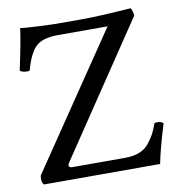

<svg xmlns="http://www.w3.org/2000/svg" viewBox="-75 -719 736 788"><g transform="rotate(-10 293.0 -325.0)"><path d="M209 -640.6H315.4Q383.8 -640.6 520.5 -650.4Q523.4 -649.4 526.9 -637.7Q530.3 -626 530.3 -618.2L165 -74.2Q158.2 -64.5 158.2 -59.6Q158.2 -49.8 171.9 -49.8H392.6Q427.7 -49.8 453.1 -60.1Q478.5 -70.3 494.6 -91.8Q510.7 -113.3 518.1 -127.4Q525.4 -141.6 535.2 -168Q537.1 -170.9 548.8 -170.9Q563.5 -170.9 572.3 -162.1Q541 -60.5 529.3 0H44.9Q37.1 -8.8 37.1 -25.4Q37.1 -37.1 41 -42L415 -593.8H208Q143.6 -593.8 115.7 -566.9Q87.9 -540 69.3 -472.7Q68.4 -468.8 59.6 -468.8Q37.1 -468.8 28.3 -477.5Q54.7 -598.6 60.5 -649.4Q70.3 -646.5 131.3 -643.6Q192.4 -640.6 209 -640.6Z"/></g></svg>

Font: Crimson Text
Style: Roman
Weight: 400
Version: Version 0.13